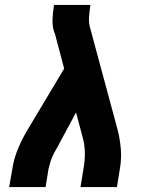

<svg xmlns="http://www.w3.org/2000/svg" viewBox="-20 -755 640 775"><path d="M17 0 30 -74Q36 -115 53 -155.5Q70 -196 93 -234L239 -478L202 -618Q201 -621 200 -623Q199 -625 198 -628Q198 -628 198 -628Q198 -628 198 -628Q198 -628 198 -628Q198 -628 198 -628Q191 -651 192 -676.5Q193 -702 197 -728L198 -735H345L344 -728Q341 -708 339.5 -688Q338 -668 342 -649L454 -234Q464 -196 467.5 -155.5Q471 -115 464 -74L452 0H305L317 -74Q323 -107 322.5 -139.5Q322 -172 313 -203L287 -301L219 -175Q213 -162 205.5 -150Q198 -138 192.5 -125.5Q187 -113 183 -100Q179 -87 176 -74L164 0Z"/></svg>

Font: Iosevka Curly Slab HvEx
Style: Italic
Weight: 900
Width: 7
Italic angle: -9°
Monospace: yes
Designer: Belleve Invis
Foundry: Belleve Invis
Version: Version 11.1.0; ttfautohint (v1.8.3)